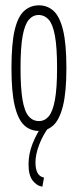

<svg xmlns="http://www.w3.org/2000/svg" viewBox="-20 -483 290 720"><path d="M126 8Q93 8 70 -14Q47 -36 35 -87.5Q23 -139 23 -227Q23 -319 35 -370Q47 -421 70.5 -442Q94 -463 126 -463Q158 -463 181 -442Q204 -421 216.5 -370Q229 -319 229 -227Q229 -139 216.5 -87.5Q204 -36 181 -14Q158 8 126 8ZM126 -29Q148 -29 163 -47Q178 -65 186 -108.5Q194 -152 194 -228Q194 -306 186 -349Q178 -392 163 -409Q148 -426 126 -427Q104 -427 88.5 -409.5Q73 -392 65 -349Q57 -306 57 -228Q57 -152 64.5 -108.5Q72 -65 87.5 -47Q103 -29 126 -29ZM145 183 139 217Q118 214 102.5 194Q87 174 87 134Q87 94 102 56Q117 18 143 -20L163 -6Q141 23 127 59.5Q113 96 113 126Q113 177 145 183Z"/></svg>

Font: Inconsolata UltraCondensed Light
Style: Regular
Weight: 300
Width: 1
Monospace: yes
Designer: Raph Levien, Cyreal, Brenton Simpson
Foundry: Raph Levien, Cyreal, Google
Version: Version 3.001; ttfautohint (v1.8.2.53-6de2)